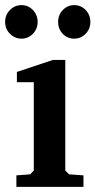

<svg xmlns="http://www.w3.org/2000/svg" viewBox="-34 -730 373 750"><path d="M30 0V-45L84 -49L98 -64V-409H32V-449L173 -496H221V-64L236 -49L292 -45V0ZM-14 -644Q-14 -672 5 -691Q24 -710 50 -710Q76 -710 94.5 -691Q113 -672 113 -644Q113 -617 94.5 -598Q76 -579 50 -579Q24 -579 5 -598Q-14 -617 -14 -644ZM193 -644Q193 -672 211.5 -691Q230 -710 256 -710Q282 -710 300.5 -691Q319 -672 319 -644Q319 -617 300.5 -598Q282 -579 256 -579Q229 -579 211 -598Q193 -617 193 -644Z"/></svg>

Font: Khartiya
Style: Bold
Weight: 700
Version: Version 1.0.2